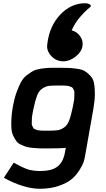

<svg xmlns="http://www.w3.org/2000/svg" viewBox="-20 -920 658 1190"><path d="M509 -900Q523 -900 533.5 -894.5Q544 -889 543 -881Q543 -879 523.5 -863Q504 -847 474.5 -812.5Q445 -778 424 -732Q457 -724 477 -695Q497 -666 491 -634Q486 -599 449 -569.5Q412 -540 373 -540Q328 -540 297.5 -573Q267 -606 273 -646Q286 -758 353 -829Q420 -900 509 -900ZM227 250Q129 250 4 182L65 88Q73 92 90.5 101.5Q108 111 115.5 114.5Q123 118 138.5 124.5Q154 131 165.5 133.5Q177 136 194 138Q211 140 230 140Q296 140 331 116Q366 92 379 42L388 -4Q360 0 271 0Q241 0 224 -0.5Q207 -1 181.5 -3.5Q156 -6 142 -10.5Q128 -15 109.5 -23.5Q91 -32 81.5 -45Q72 -58 62.5 -77.5Q53 -97 51 -122Q49 -147 50.5 -180.5Q52 -214 59 -256Q68 -307 82 -346Q96 -385 110 -411Q124 -437 147 -454.5Q170 -472 187 -481Q204 -490 235.5 -494.5Q267 -499 285.5 -499.5Q304 -500 342 -500Q345 -500 347 -500Q386 -500 407 -499Q428 -498 459 -493.5Q490 -489 505.5 -479.5Q521 -470 539 -451.5Q557 -433 562.5 -406.5Q568 -380 568 -339.5Q568 -299 559 -247L507 48Q504 66 498 84.5Q492 103 472 135Q452 167 424 190.5Q396 214 344 232Q292 250 227 250ZM275 -110Q317 -110 336 -112.5Q355 -115 376 -129Q397 -143 408.5 -173Q420 -203 431 -256Q435 -277 438 -293Q441 -309 440.5 -322.5Q440 -336 441 -345.5Q442 -355 437 -362.5Q432 -370 430.5 -374.5Q429 -379 419 -382Q409 -385 406 -386.5Q403 -388 388 -389Q373 -390 368 -390Q363 -390 343 -390Q301 -390 282 -387.5Q263 -385 242 -371Q221 -357 209.5 -327Q198 -297 187 -244Q183 -223 180 -207Q177 -191 177.5 -177.5Q178 -164 177 -154.5Q176 -145 181 -137.5Q186 -130 187.5 -125.5Q189 -121 199 -118Q209 -115 212 -113.5Q215 -112 230 -111Q245 -110 250 -110Q255 -110 275 -110Z"/></svg>

Font: Hermit
Style: Bold Italic
Weight: 700
Italic angle: -10°
Designer: Pablo Caro
Version: Version 2.000;PS 002.000;hotconv 1.0.88;makeotf.lib2.5.64775